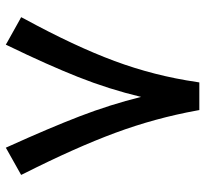

<svg xmlns="http://www.w3.org/2000/svg" viewBox="-42 -644 700 655"><g transform="rotate(90 307.5 -316.0)"><path d="M269 -646.5H346.7H355L356.4 -638.7Q382.3 -496.1 432.6 -360.1Q482.9 -224.1 572.3 -46.9L576.2 -38.6L568.4 -34.2L492.7 8.3L483.4 13.7L479 3.9Q416 -135.3 376.2 -238.5Q336.4 -341.8 310.1 -447.8Q283.7 -337.4 241.9 -232.4Q200.2 -127.4 136.2 4.4L131.8 13.7L122.6 8.3L46.4 -34.2L38.1 -38.6L42.5 -47.4Q137.2 -221.2 187.7 -357.4Q238.3 -493.7 259.3 -638.2L260.7 -646.5Z"/></g></svg>

Font: Samim FD-WOL
Style: Medium-FD-WOL
Weight: 500
Foundry: DejaVu fonts team - Redesigned by Saber Rastikerdar
Version: Version 4.0.0